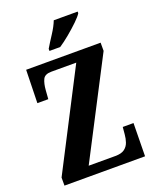

<svg xmlns="http://www.w3.org/2000/svg" viewBox="-167 -1028 914 1124"><g transform="rotate(-20 289.5 -465.5)"><path d="M36 0V-50L347 -653H192Q151 -653 139 -628Q127 -603 124 -562L120 -508H52L57 -714H521V-663L209 -61H375Q413 -61 432.5 -75.5Q452 -90 460 -113Q468 -136 470 -162L474 -206H541L538 0ZM223 -784Q242 -816 268.5 -856.5Q295 -897 308 -931H457V-921Q447 -904 418 -876Q389 -848 354 -819Q319 -790 290 -771H223Z"/></g></svg>

Font: Noto Serif Ethiopic ExtraCondensed ExtraBold
Style: Regular
Weight: 800
Width: 2
Designer: Monotype Design Team
Foundry: Monotype Imaging Inc.
Version: Version 2.102; ttfautohint (v1.8.4.7-5d5b)